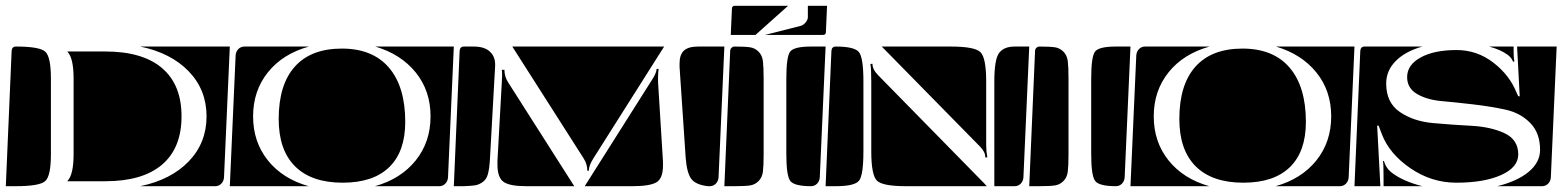

<svg xmlns="http://www.w3.org/2000/svg" viewBox="-20 -650 5371 660"><path d="M0 -10 20 -475Q21 -490 35 -490Q116 -490 135.5 -472.5Q155 -455 155 -380V-120Q155 -45 135.5 -27.5Q116 -10 35 -10ZM462 -10Q568 -32 629 -95.5Q690 -159 690 -250Q690 -341 629 -404.5Q568 -468 462 -490H770L750 -40Q749 -27 740.5 -18.5Q732 -10 720 -10ZM212 -27V-28Q233 -50 233 -120V-380Q233 -450 212 -472V-473H342Q470 -473 537 -416Q604 -359 604 -250Q604 -141 537 -84Q470 -27 342 -27Z M770 -10 790 -460Q791 -473 799.5 -481.5Q808 -490 820 -490H1042Q952 -465 901 -401.5Q850 -338 850 -250Q850 -162 901 -98.5Q952 -35 1041 -10ZM1269 -10Q1358 -35 1409 -98.5Q1460 -162 1460 -250Q1460 -338 1409 -401Q1358 -464 1270 -490H1540L1520 -40Q1519 -27 1510.5 -18.5Q1502 -10 1490 -10ZM938 -241Q938 -359 993.5 -421Q1049 -483 1155 -483Q1261 -483 1317 -417.5Q1373 -352 1373 -231Q1373 -129 1318 -75.5Q1263 -22 1158 -22Q1051 -22 994.5 -78Q938 -134 938 -241Z M2316 -432Q2316 -462 2331 -476Q2346 -490 2380 -490H2470L2450 -40Q2449 -27 2440.5 -18.5Q2432 -10 2420 -10H2413Q2371 -15 2356 -35.5Q2341 -56 2337 -108L2316 -420Q2316 -426 2316 -432ZM1990 -10 2219 -372Q2237 -399 2237 -413H2244Q2242 -400 2242 -383Q2242 -376 2242 -369L2259 -94Q2259 -87 2259 -81Q2259 -36 2236 -23Q2213 -10 2154 -10ZM1690 -84Q1690 -90 1690 -97L1705 -368Q1706 -382 1706 -392.5Q1706 -403 1705 -410H1714Q1714 -387 1726 -368L1954 -10H1788Q1733 -10 1711.5 -24.5Q1690 -39 1690 -84ZM1540 -10 1560 -475Q1561 -490 1575 -490H1608Q1645 -490 1663.5 -473Q1682 -456 1682 -429Q1682 -426 1682 -423L1664 -100Q1662 -69 1657 -51Q1652 -33 1639 -24Q1626 -15 1613.5 -13Q1601 -11 1575 -10ZM1741 -490H2263L2020 -106Q2004 -81 2004 -63H1999Q1999 -86 1986 -106Z M2683 -120V-380Q2683 -456 2696.5 -473Q2710 -490 2768 -490H2818L2798 -40Q2797 -27 2788.5 -18.5Q2780 -10 2768 -10Q2711 -10 2697 -27.5Q2683 -45 2683 -120ZM2470 -10 2490 -475Q2490 -481 2494.5 -485.5Q2499 -490 2505 -490Q2541 -490 2558 -487.5Q2575 -485 2587.5 -472.5Q2600 -460 2602.5 -440Q2605 -420 2605 -380V-120Q2605 -80 2602.5 -60Q2600 -40 2587.5 -27.5Q2575 -15 2558 -12.5Q2541 -10 2505 -10ZM2492 -530 2496 -620Q2496 -630 2506 -630H2689L2577 -530ZM2610 -530 2732 -561Q2741 -563 2749 -572.5Q2757 -582 2757 -591V-630H2823L2819 -540Q2819 -530 2809 -530Z M3398 -10V-370Q3398 -446 3414.5 -468Q3431 -490 3468 -490H3518L3498 -40Q3497 -27 3488.5 -18.5Q3480 -10 3468 -10ZM2972 -430 2979 -431Q2979 -411 2999 -391L3362 -21Q3367 -16 3372 -10H3093Q3014 -10 2994.5 -29Q2975 -48 2975 -130V-370Q2975 -415 2972 -430ZM3011 -490H3248Q3330 -490 3350 -471Q3370 -452 3370 -370V-151Q3370 -130 3374 -109H3367Q3367 -128 3349 -146ZM2818 -10 2838 -475Q2839 -490 2853 -490Q2917 -490 2932.5 -471Q2948 -452 2948 -370V-130Q2948 -48 2933 -29Q2918 -10 2853 -10Z M3731 -120V-380Q3731 -456 3744.5 -473Q3758 -490 3816 -490H3866L3846 -40Q3845 -27 3836.5 -18.5Q3828 -10 3816 -10Q3759 -10 3745 -27.5Q3731 -45 3731 -120ZM3518 -10 3538 -475Q3538 -481 3542.5 -485.5Q3547 -490 3553 -490Q3589 -490 3606 -487.5Q3623 -485 3635.5 -472.5Q3648 -460 3650.5 -440Q3653 -420 3653 -380V-120Q3653 -80 3650.5 -60Q3648 -40 3635.5 -27.5Q3623 -15 3606 -12.5Q3589 -10 3553 -10Z M3866 -10 3886 -460Q3887 -473 3895.5 -481.5Q3904 -490 3916 -490H4138Q4048 -465 3997 -401.5Q3946 -338 3946 -250Q3946 -162 3997 -98.5Q4048 -35 4137 -10ZM4365 -10Q4454 -35 4505 -98.5Q4556 -162 4556 -250Q4556 -338 4505 -401Q4454 -464 4366 -490H4636L4616 -40Q4615 -27 4606.5 -18.5Q4598 -10 4586 -10ZM4034 -241Q4034 -359 4089.5 -421Q4145 -483 4251 -483Q4357 -483 4413 -417.5Q4469 -352 4469 -231Q4469 -129 4414 -75.5Q4359 -22 4254 -22Q4147 -22 4090.5 -78Q4034 -134 4034 -241Z M4636 -10 4656 -475Q4657 -490 4671 -490H4869Q4810 -473 4777.5 -440Q4745 -407 4745 -363Q4745 -297 4792 -265Q4839 -233 4905.5 -227Q4972 -221 5038.5 -217.5Q5105 -214 5152 -192Q5199 -170 5199 -119Q5199 -75 5140.5 -48.5Q5082 -22 4986 -22Q4901 -22 4828.5 -71.5Q4756 -121 4730 -189L4719 -218H4714L4725 -10ZM4817 -385Q4817 -427 4863.5 -452.5Q4910 -478 4987 -478Q5057 -478 5113 -435Q5169 -392 5193 -332L5199 -319H5204L5195 -490H5331L5311 -40Q5310 -27 5301.5 -18.5Q5293 -10 5281 -10H5127Q5196 -27 5235 -59.5Q5274 -92 5274 -135Q5274 -193 5240 -227.5Q5206 -262 5155.5 -273Q5105 -284 5045.5 -291Q4986 -298 4935.5 -302.5Q4885 -307 4851 -327Q4817 -347 4817 -385ZM4734 -96 4737 -97Q4744 -73 4761 -59Q4799 -28 4869 -10H4736V-38Q4736 -86 4734 -96ZM5099 -490H5183V-472Q5183 -450 5186 -439L5181 -438Q5176 -452 5162 -462Q5139 -479 5099 -490Z"/></svg>

Font: PrimecolorB
Style: Medium
Weight: 500
Designer: gluk
Foundry: gluk
Version: Version 0.672